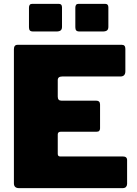

<svg xmlns="http://www.w3.org/2000/svg" viewBox="-20 -974 711 994"><path d="M301 -936V-835Q301 -822 294 -816.5Q287 -811 272 -811H152Q139 -811 134.5 -816.5Q130 -822 130 -833V-934Q130 -954 146 -954H285Q301 -954 301 -936ZM541 -936V-835Q541 -822 534 -816.5Q527 -811 512 -811H392Q379 -811 374.5 -816.5Q370 -822 370 -833V-934Q370 -954 386 -954H525Q541 -954 541 -936ZM52 -719Q52 -742 71 -742H611Q629 -742 629 -721V-605Q629 -578 603 -578H302Q279 -578 279 -559V-474Q279 -453 297 -453H477Q498 -453 498 -433V-309Q498 -302 494 -297Q490 -292 480 -292H295Q279 -292 279 -278V-178Q279 -164 291 -164H616Q638 -164 638 -145V-22Q638 -13 632.5 -6.5Q627 0 614 0H79Q52 0 52 -25V-719Z"/></svg>

Font: Libre Franklin Black
Style: Regular
Weight: 900
Designer: Pablo Impallari, Rodrigo Fuenzalida, Nhung Nguyen
Foundry: Impallari Type
Version: Version 3.000